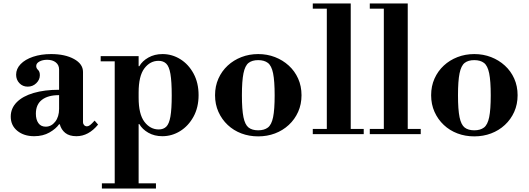

<svg xmlns="http://www.w3.org/2000/svg" viewBox="-20 -774 3052 1108"><path d="M177 12Q118 12 80 -19Q42 -50 42 -101Q42 -149 76.5 -184Q111 -219 174 -237.5Q237 -256 321 -256V-373Q321 -399 302 -414Q283 -429 252 -429Q226 -429 207.5 -419Q189 -409 189 -393Q189 -380 199.5 -370.5Q210 -361 210 -340Q210 -314 189.5 -294Q169 -274 140 -274Q111 -274 92 -294Q73 -314 73 -343Q73 -377 99 -404Q125 -431 171 -446.5Q217 -462 275 -462Q355 -462 407 -433.5Q459 -405 459 -359V-68Q459 -59 465.5 -52Q472 -45 482 -45Q490 -45 499.5 -52Q509 -59 526 -78L546 -55Q491 12 421 12Q380 12 356.5 -7Q333 -26 325 -57H321Q303 -31 265.5 -9.5Q228 12 177 12ZM244 -43Q276 -43 298.5 -71.5Q321 -100 321 -146V-225Q257 -225 222 -198Q187 -171 187 -118Q187 -84 201.5 -63.5Q216 -43 244 -43Z M917 12Q871 12 836 -8Q801 -28 784 -58H760L780 -210Q780 -115 813.5 -71Q847 -27 896 -27Q923.1 -27 939.5 -43Q956 -59 963.5 -101.4Q971 -143.9 971 -223Q971 -304 963.5 -347.5Q956 -391 939 -407Q922 -423 895 -423Q846 -423 813 -379.2Q780 -335.4 780 -240L760 -392H784Q801 -422 836.5 -442Q872 -462 918 -462Q973 -462 1020.5 -432.5Q1068 -403 1097 -349.5Q1126 -296 1126 -225Q1126 -154 1096.6 -100.5Q1067.2 -47 1019.6 -17.5Q972 12 917 12ZM568 314V284H880V314ZM642 299V-434H780V299ZM561 -420V-450H780V-420Z M1469.9 13Q1418 13 1373 -4Q1328 -21 1294 -53Q1260 -85 1240.5 -128.5Q1221 -172 1221 -224.5Q1221 -277 1240.5 -320.5Q1260 -364 1294 -395.5Q1328 -427 1373.1 -444.5Q1418.1 -462 1470.1 -462Q1522 -462 1567 -444.5Q1612 -427 1646.5 -395.5Q1681 -364 1700.5 -320.5Q1720 -277 1720 -224.5Q1720 -172 1700.5 -128.5Q1681 -85 1646.5 -53Q1612 -21 1566.9 -4Q1521.9 13 1469.9 13ZM1469.9 -22Q1504.8 -22 1525.9 -38Q1547 -54 1556 -97.7Q1565 -141.5 1565 -224Q1565 -306.6 1556 -350.8Q1547 -395 1525.9 -411Q1504.8 -427 1469.9 -427Q1435 -427 1414.5 -411Q1394 -395 1385 -350.8Q1376 -306.6 1376 -224Q1376 -141.5 1385 -97.7Q1394 -54 1414.5 -38Q1435 -22 1469.9 -22Z M1866 -15V-738H2004V-15ZM1785 0V-30H2079V0ZM1785 -724V-754H2004V-724Z M2195 -15V-738H2333V-15ZM2114 0V-30H2408V0ZM2114 -724V-754H2333V-724Z M2716.9 13Q2665 13 2620 -4Q2575 -21 2541 -53Q2507 -85 2487.5 -128.5Q2468 -172 2468 -224.5Q2468 -277 2487.5 -320.5Q2507 -364 2541 -395.5Q2575 -427 2620.1 -444.5Q2665.1 -462 2717.1 -462Q2769 -462 2814 -444.5Q2859 -427 2893.5 -395.5Q2928 -364 2947.5 -320.5Q2967 -277 2967 -224.5Q2967 -172 2947.5 -128.5Q2928 -85 2893.5 -53Q2859 -21 2813.9 -4Q2768.9 13 2716.9 13ZM2716.9 -22Q2751.8 -22 2772.9 -38Q2794 -54 2803 -97.7Q2812 -141.5 2812 -224Q2812 -306.6 2803 -350.8Q2794 -395 2772.9 -411Q2751.8 -427 2716.9 -427Q2682 -427 2661.5 -411Q2641 -395 2632 -350.8Q2623 -306.6 2623 -224Q2623 -141.5 2632 -97.7Q2641 -54 2661.5 -38Q2682 -22 2716.9 -22Z"/></svg>

Font: Libre Bodoni
Style: Regular
Weight: 400
Designer: Pablo Impallari, Rodrigo Fuenzalida
Foundry: Impallari Type
Version: Version 2.005;gftools[0.9.23]